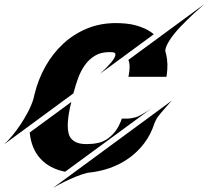

<svg xmlns="http://www.w3.org/2000/svg" viewBox="-94 -836 1020 939"><path d="M906.2 -816.4Q852.5 -770.5 810.5 -727.5Q785.2 -702.6 770.3 -685.3Q755.4 -668 742.9 -650.4Q730.5 -632.8 722.4 -616Q714.4 -599.1 714.4 -585.9Q715.3 -582 716.3 -578.6Q717.3 -575.2 718.3 -571.8Q730 -523.9 720.7 -464.4L720.2 -460.4H534.2Q539.6 -485.4 539.8 -507.3Q540 -529.3 533.7 -543ZM51.3 -188 254.9 -337.4Q240.7 -281.7 238 -241Q235.4 -200.2 243.7 -176.8Q248.5 -163.1 257.6 -154.3Q266.6 -145.5 277.8 -140.4Q289.1 -135.3 302.2 -133.3Q315.4 -131.3 328.6 -131.3Q332 -131.3 337.2 -131.6Q342.3 -131.8 346.9 -132.1Q351.6 -132.3 355.2 -132.6Q358.9 -132.8 359.9 -132.8Q370.6 -133.8 388.7 -137.7Q406.7 -141.6 427 -154.1Q447.3 -166.5 467.3 -190.4Q487.3 -214.4 502 -255.9H526.9Q537.1 -255.9 547.9 -257.8Q557.6 -259.3 568.6 -262.2Q579.6 -265.1 590.8 -271.5Q602.1 -277.3 612.5 -283.7Q623 -290 631.3 -295.4Q641.1 -301.8 649.4 -307.6L224.6 3.9Q147 -11.7 102.8 -61Q58.6 -110.4 51.3 -188ZM265.1 -379.4 -74.2 -129.9Q-56.2 -146 -34.9 -171.4Q-13.7 -196.8 6.1 -226.6Q25.9 -256.3 42.7 -288.3Q59.6 -320.3 68.8 -350.1L75.2 -376Q92.8 -448.2 128.4 -511.5Q164.1 -574.7 214.8 -621.8Q265.6 -668.9 330.6 -696Q395.5 -723.1 472.7 -723.1Q497.1 -723.1 522 -720.7Q546.9 -718.3 570.6 -711.9Q594.2 -705.6 616.5 -695.1Q638.7 -684.6 658.2 -668.5L395 -475.1Q400.4 -480 409.9 -489Q419.4 -498 429.9 -508.8Q440.4 -519.5 450.2 -531.2Q460 -543 465.3 -553Q470.7 -563 470.5 -570.3Q470.2 -577.6 460.4 -580.1Q455.6 -580.6 450.4 -580.8Q445.3 -581.1 439.9 -581.1Q398.9 -581.1 369.9 -563.2Q340.8 -545.4 320.8 -517.1Q300.8 -488.8 288.1 -453.9Q275.4 -418.9 266.6 -385.3ZM166 82.5 746.1 -343.8Q742.7 -340.3 733.6 -330.1Q724.6 -319.8 713.6 -307.4Q702.6 -294.9 691.7 -282Q680.7 -269 674.3 -259.8Q670.9 -253.9 667.7 -247.1Q664.6 -240.2 661.6 -233.9Q644 -178.7 611.6 -135.7Q579.1 -92.8 536.1 -62.3Q493.2 -31.7 441.9 -13.9Q390.6 3.9 335.4 8.8Q307.1 15.6 277.3 27.8Q247.6 40 222.7 52.2Q193.8 66.4 166 82.5Z"/></svg>

Font: Facon
Style: Bold Italic
Weight: 700
Italic angle: -12°
Designer: Google
Version: Version 2.001150; 2014